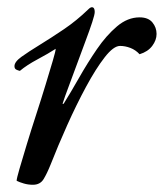

<svg xmlns="http://www.w3.org/2000/svg" viewBox="-20 -498 453 531"><path d="M366 -450Q390 -450 401.5 -436Q413 -422 413 -404Q413 -387 401 -371Q389 -355 366 -348Q355 -360 340.5 -365.5Q326 -371 312 -371Q294 -371 269.5 -339.5Q245 -308 218 -258Q191 -208 165.5 -151Q140 -94 120 -43Q110 -18 100.5 -2.5Q91 13 71 13Q58 13 46 9.5Q34 6 26 2Q26 -4 34 -31.5Q42 -59 54 -98.5Q66 -138 80 -181Q94 -224 106 -263.5Q118 -303 126 -330Q134 -357 134 -363Q114 -350 84 -334Q54 -318 35 -302Q30 -303 25 -305.5Q20 -308 20 -315Q20 -327 39.5 -341Q59 -355 90 -374Q121 -393 156.5 -417Q192 -441 224 -472Q230 -478 234 -478Q242 -478 242 -465Q242 -458 235 -436.5Q228 -415 216.5 -384.5Q205 -354 193 -321Q181 -288 170 -259Q159 -230 153 -211H156Q176 -243 199 -283.5Q222 -324 248 -362Q274 -400 303.5 -425Q333 -450 366 -450Z"/></svg>

Font: Sedan
Style: Italic
Weight: 400
Italic angle: -13.8°
Designer: Sebastian Salazar
Foundry: Sebastian Salazar
Version: Version 1.100; ttfautohint (v1.8.4.7-5d5b)